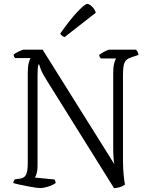

<svg xmlns="http://www.w3.org/2000/svg" viewBox="-20 -962 764 982"><path d="M187 0Q179 0 160.5 -2.5Q142 -5 120.5 -9.5Q99 -14 79 -18Q59 -22 48 -26Q48 -32 51 -37Q54 -42 56 -45L81 -48Q104 -51 113 -68Q122 -85 122 -130V-591Q122 -621 127 -640.5Q132 -660 137 -665H58Q55 -668 52.5 -671.5Q50 -675 50 -683Q56 -689 75.5 -698.5Q95 -708 103 -708H198L565 -122Q562 -134 560.5 -156.5Q559 -179 559 -220V-589Q559 -619 564 -638Q569 -657 574 -663H496Q493 -666 490.5 -670Q488 -674 487 -681Q492 -685 502.5 -691.5Q513 -698 524 -703Q535 -708 540 -708H676Q679 -704 683.5 -697.5Q688 -691 688 -681L649 -668Q625 -660 617 -642Q609 -624 609 -577V-141Q609 -101 612.5 -67Q616 -33 619 -18Q608 -9 592 -4.5Q576 0 563 0L221 -548Q198 -584 190 -604.5Q182 -625 180 -633H177Q174 -625 173 -609.5Q172 -594 172 -573V-112Q172 -91 167.5 -75Q163 -59 158 -54L259 -44Q260 -42 262 -37.5Q264 -33 265 -26Q248 -14 224.5 -7Q201 0 187 0ZM310 -772Q302 -775 296 -780.5Q290 -786 288 -790Q336 -859 375 -900.5Q414 -942 426 -942Q437 -942 451 -928Q465 -914 470 -897Z"/></svg>

Font: Texturina 72pt ExtraLight
Style: Regular
Weight: 200
Designer: Guillermo Torres Carreño
Foundry: Omnibus-Type
Version: Version 1.002; ttfautohint (v1.8.3)